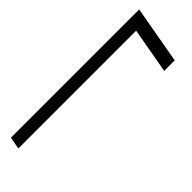

<svg xmlns="http://www.w3.org/2000/svg" viewBox="-14 -626 581 581"><g transform="rotate(-45 276.0 -335.5)"><path d="M476 -243 502 -389H-2L5 -428H554L521 -243Z"/></g></svg>

Font: DM Sans 9pt ExtraLight
Style: Italic
Weight: 250
Italic angle: -10°
Version: Version 4.004;gftools[0.9.30]